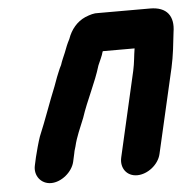

<svg xmlns="http://www.w3.org/2000/svg" viewBox="-45 -539 642 640"><g transform="rotate(-5 276.5 -218.5)"><path d="M180 -7 186 -34C187 -39 188 -46 192 -57C200 -91 213 -117 226 -150C245 -208 275 -263 292 -320C298 -335 306 -349 310 -365C311 -365 311 -365 311 -366H417C413 -342 412 -319 406 -292L341 -8C333 27 354 56 389 56C424 56 461 27 469 -8L534 -291C543 -331 547 -372 551 -408C560 -462 536 -494 480 -494H306C293 -495 279 -491 262 -484C235 -472 214 -448 203 -416C195 -401 190 -388 184 -372C179 -360 172 -345 168 -332L163 -322C159 -314 156 -304 151 -293L140 -263C119 -212 99 -153 77 -101C71 -84 62 -51 58 -34L52 -7C44 27 67 57 101 57C135 57 172 27 180 -7Z"/></g></svg>

Font: Electronic
Style: SuThkIt
Weight: 900
Version: Version 1.011